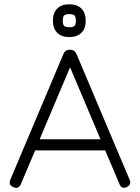

<svg xmlns="http://www.w3.org/2000/svg" viewBox="-20 -876 653 896"><path d="M303 -703Q267 -703 247 -723Q227 -743 227 -779Q227 -816 247 -836Q267 -856 303 -856Q340 -856 360 -836Q380 -816 380 -779Q380 -743 360 -723Q340 -703 303 -703ZM303 -749Q322 -749 328 -755.5Q334 -762 334 -779Q334 -798 327.5 -804Q321 -810 303 -810Q285 -810 279 -803.5Q273 -797 273 -779Q273 -761 279.5 -755Q286 -749 303 -749ZM77 -16Q66 8 42 -3Q19 -12 28 -37L276 -624Q284 -644 306 -644H308Q328 -644 337 -624L585 -37Q595 -14 571 -3Q548 8 538 -16L471 -174H144ZM307 -562 165 -226H449Z"/></svg>

Font: Jura
Style: Regular
Weight: 400
Designer: Daniel Johnson, Alexei Vanyashin
Foundry: Daniel Johnson
Version: Version 5.103